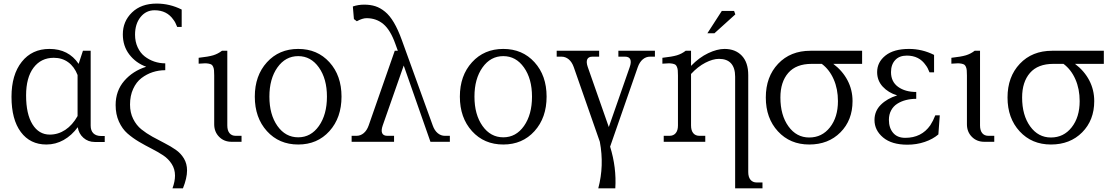

<svg xmlns="http://www.w3.org/2000/svg" viewBox="-20 -788 6188 1067"><path d="M43.9 -250Q43.9 -372.6 100.8 -444.3Q157.7 -516.1 254.9 -516.1Q360.8 -516.1 417 -433.1L440.9 -505.9H483.9V-89.8Q483.9 -62 499 -47.1Q514.2 -32.2 542 -32.2H562V1H506.8Q469.7 1 443.6 -22.2Q417.5 -45.4 412.1 -81.1Q378.4 -35.2 333.7 -10Q289.1 15.1 237.8 15.1Q147.5 15.1 95.7 -54.4Q43.9 -124 43.9 -250ZM125 -257.8Q125 -154.3 160.4 -97.2Q195.8 -40 256.8 -40Q303.2 -40 343 -66.4Q382.8 -92.8 411.1 -143.1V-371.1Q393.1 -417.5 359.1 -442.1Q325.2 -466.8 278.8 -466.8Q208 -466.8 166.5 -411.9Q125 -356.9 125 -257.8Z M702.6 -207Q702.6 -162.1 720.2 -127Q737.8 -91.8 765.6 -69.3Q793.5 -46.9 827.1 -28.3Q860.8 -9.8 894.8 7.6Q928.7 24.9 956.5 44.2Q984.4 63.5 1002 92.5Q1019.5 121.6 1019.5 159.2Q1019.5 201.7 996.6 258.8H938.5Q952.6 219.7 952.6 188Q952.6 151.9 934.3 123.3Q916 94.7 887 75.4Q857.9 56.2 822.8 38.3Q787.6 20.5 752.4 -0.2Q717.3 -21 688.2 -46.4Q659.2 -71.8 640.9 -112.3Q622.6 -152.8 622.6 -204.1Q622.6 -283.2 670.4 -338.6Q718.3 -394 792.5 -417Q734.9 -438 698.7 -485.1Q662.6 -532.2 662.6 -597.2Q662.6 -669.4 713.6 -718.8Q764.6 -768.1 850.6 -768.1Q923.3 -768.1 989.7 -734.9V-638.2H964.8Q954.6 -665 943.8 -678.2Q907.7 -731 838.9 -731Q791.5 -731 761 -693.1Q730.5 -655.3 730.5 -595.2Q730.5 -556.6 744.9 -525.4Q759.3 -494.1 783.4 -475.1Q807.6 -456.1 837.2 -446Q866.7 -436 898.4 -436V-397.9Q862.3 -397.9 828.6 -387Q794.9 -376 766.1 -354Q737.3 -332 720 -293.9Q702.6 -255.9 702.6 -207Z M1243.2 -90.8Q1243.2 -63 1255.4 -48.1Q1267.6 -33.2 1290 -33.2H1322.3V0H1267.1Q1225.1 0 1197.8 -27.6Q1170.4 -55.2 1170.4 -97.2V-368.2Q1170.4 -386.2 1169.4 -397Q1168.5 -407.7 1164.8 -416.3Q1161.1 -424.8 1156 -428.5Q1150.9 -432.1 1139.9 -434.3Q1128.9 -436.5 1116.9 -436Q1105 -435.5 1084 -434.1V-466.8Q1138.2 -472.7 1164.8 -480.7Q1191.4 -488.8 1213.4 -505.9H1243.2Z M1796.9 -251Q1796.9 -350.1 1752.2 -413.1Q1707.5 -476.1 1637.2 -476.1Q1566.4 -476.1 1521.7 -413.1Q1477.1 -350.1 1477.1 -251Q1477.1 -151.4 1521.7 -88.1Q1566.4 -24.9 1637.2 -24.9Q1708 -24.9 1752.4 -88.1Q1796.9 -151.4 1796.9 -251ZM1396 -251Q1396 -367.7 1463.4 -441.9Q1530.8 -516.1 1637.2 -516.1Q1743.7 -516.1 1810.8 -442.1Q1877.9 -368.2 1877.9 -251Q1877.9 -133.8 1810.8 -59.3Q1743.7 15.1 1637.2 15.1Q1530.8 15.1 1463.4 -59.3Q1396 -133.8 1396 -251Z M2173.8 -505.9H2190.9L2176.8 -544.9Q2149.4 -621.6 2110.4 -654.3Q2071.3 -687 2017.1 -687Q1994.1 -687 1962.9 -669.9L1946.8 -682.1L1940.9 -752Q1970.7 -762.2 2003.9 -762.2Q2038.6 -762.2 2065.9 -753.4Q2093.3 -744.6 2119.6 -723.1Q2146 -701.7 2168.9 -662.8Q2191.9 -624 2212.9 -565.9L2384.8 -90.8Q2394.5 -63 2412.4 -48.1Q2430.2 -33.2 2452.6 -33.2H2480V0H2372.1L2223.6 -423.8L2106.9 -90.8Q2097.2 -63 2103.8 -48.1Q2110.4 -33.2 2132.8 -33.2H2169.9V0H1934.1V-33.2H1960.9Q1983.4 -33.2 2001.2 -48.1Q2019 -63 2028.8 -90.8Z M2936.5 -251Q2936.5 -350.1 2891.8 -413.1Q2847.2 -476.1 2776.9 -476.1Q2706.1 -476.1 2661.4 -413.1Q2616.7 -350.1 2616.7 -251Q2616.7 -151.4 2661.4 -88.1Q2706.1 -24.9 2776.9 -24.9Q2847.7 -24.9 2892.1 -88.1Q2936.5 -151.4 2936.5 -251ZM2535.6 -251Q2535.6 -367.7 2603 -441.9Q2670.4 -516.1 2776.9 -516.1Q2883.3 -516.1 2950.4 -442.1Q3017.6 -368.2 3017.6 -251Q3017.6 -133.8 2950.4 -59.3Q2883.3 15.1 2776.9 15.1Q2670.4 15.1 2603 -59.3Q2535.6 -133.8 2535.6 -251Z M3168.5 -415Q3158.7 -442.9 3140.9 -458Q3123 -473.1 3100.6 -473.1H3073.7V-505.9H3309.6V-473.1H3272.5Q3250 -473.1 3243.4 -458Q3236.8 -442.9 3246.6 -415L3363.3 -82L3479.5 -415Q3489.3 -442.9 3482.7 -458Q3476.1 -473.1 3453.6 -473.1H3416.5V-505.9H3619.6V-473.1H3592.3Q3569.8 -473.1 3552 -458Q3534.2 -442.9 3524.4 -415L3370.6 26.9Q3406.7 143.6 3399.4 258.8H3304.7Q3338.4 132.8 3313.5 0Z M3820.3 -90.8Q3820.3 -63 3832.5 -48.1Q3844.7 -33.2 3867.2 -33.2H3899.4V0H3668.5V-33.2H3700.2Q3722.7 -33.2 3735.1 -48.1Q3747.6 -63 3747.6 -90.8V-368.2Q3747.6 -386.2 3746.6 -397Q3745.6 -407.7 3741.9 -416.3Q3738.3 -424.8 3733.2 -428.5Q3728 -432.1 3717 -434.3Q3706.1 -436.5 3694.1 -436Q3682.1 -435.5 3661.1 -434.1V-466.8Q3715.3 -472.7 3741.9 -480.7Q3768.6 -488.8 3790.5 -505.9H3820.3V-421.9Q3865.7 -468.8 3915.5 -492.4Q3965.3 -516.1 4006.3 -516.1Q4066.9 -516.1 4102.5 -478.5Q4138.2 -440.9 4138.2 -371.1V168Q4138.2 195.8 4150.6 210.9Q4163.1 226.1 4185.5 226.1H4217.3V258.8H4065.4V-361.8Q4065.4 -410.6 4042.7 -435.8Q4020 -460.9 3975.6 -460.9Q3941.9 -460.9 3900.1 -439.5Q3858.4 -418 3820.3 -377ZM3911.1 -603 3991.2 -727.1H4059.6L4066.4 -708L3950.2 -603Z M4636.7 -226.1Q4636.7 -293.5 4613 -347.4Q4589.4 -401.4 4546.9 -433.1H4490.7Q4404.3 -433.1 4360.6 -382.8Q4316.9 -332.5 4316.9 -246.1Q4316.9 -147.9 4361.6 -85.9Q4406.2 -23.9 4477.1 -23.9Q4547.9 -23.9 4592.3 -80.3Q4636.7 -136.7 4636.7 -226.1ZM4235.8 -246.1Q4235.8 -361.3 4304.2 -433.6Q4372.6 -505.9 4483.9 -505.9H4771V-433.1H4610.8Q4662.1 -394.5 4689.9 -341.6Q4717.8 -288.6 4717.8 -226.1Q4717.8 -120.1 4650.6 -52.5Q4583.5 15.1 4477.1 15.1Q4370.6 15.1 4303.2 -58.1Q4235.8 -131.3 4235.8 -246.1Z M4839.8 -121.1Q4839.8 -170.9 4875 -205.8Q4910.2 -240.7 4965.8 -257.8Q4916.5 -272.9 4885.5 -306.6Q4854.5 -340.3 4854.5 -387.2Q4854.5 -442.4 4900.6 -479.2Q4946.8 -516.1 5031.7 -516.1Q5104.5 -516.1 5170.9 -482.9V-386.2H5145.5Q5135.7 -412.1 5124.5 -425.8Q5088.4 -479 5019.5 -479Q4977.5 -479 4954.6 -453.9Q4931.6 -428.7 4931.6 -387.2Q4931.6 -334 4970.9 -305.4Q5010.3 -276.9 5071.8 -276.9V-238.8Q5041 -238.8 5014.4 -231.9Q4987.8 -225.1 4966.3 -211.4Q4944.8 -197.8 4932.4 -174.8Q4919.9 -151.9 4919.9 -122.1Q4919.9 -77.1 4943.4 -49.6Q4966.8 -22 5010.7 -22Q5101.1 -22 5149.9 -91.8Q5166 -116.7 5177.7 -147H5202.6L5194.8 -41Q5164.1 -14.6 5118.9 0.7Q5073.7 16.1 5022.5 16.1Q4935.5 16.1 4887.7 -23.9Q4839.8 -64 4839.8 -121.1Z M5426.3 -90.8Q5426.3 -63 5438.5 -48.1Q5450.7 -33.2 5473.1 -33.2H5505.4V0H5450.2Q5408.2 0 5380.9 -27.6Q5353.5 -55.2 5353.5 -97.2V-368.2Q5353.5 -386.2 5352.5 -397Q5351.6 -407.7 5347.9 -416.3Q5344.2 -424.8 5339.1 -428.5Q5334 -432.1 5323 -434.3Q5312 -436.5 5300 -436Q5288.1 -435.5 5267.1 -434.1V-466.8Q5321.3 -472.7 5347.9 -480.7Q5374.5 -488.8 5396.5 -505.9H5426.3Z M5980 -226.1Q5980 -293.5 5956.3 -347.4Q5932.6 -401.4 5890.1 -433.1H5834Q5747.6 -433.1 5703.9 -382.8Q5660.2 -332.5 5660.2 -246.1Q5660.2 -147.9 5704.8 -85.9Q5749.5 -23.9 5820.3 -23.9Q5891.1 -23.9 5935.5 -80.3Q5980 -136.7 5980 -226.1ZM5579.1 -246.1Q5579.1 -361.3 5647.5 -433.6Q5715.8 -505.9 5827.1 -505.9H6114.3V-433.1H5954.1Q6005.4 -394.5 6033.2 -341.6Q6061 -288.6 6061 -226.1Q6061 -120.1 5993.9 -52.5Q5926.8 15.1 5820.3 15.1Q5713.9 15.1 5646.5 -58.1Q5579.1 -131.3 5579.1 -246.1Z"/></svg>

Font: LT Superior Serif
Style: Regular
Weight: 400
Designer: Daniel Lyons
Foundry: LyonsType
Version: Version 2.120;FEAKit 1.0